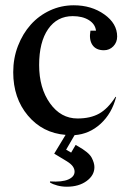

<svg xmlns="http://www.w3.org/2000/svg" viewBox="-20 -501 482 726"><path d="M169 189V185Q215 188 238.5 177.5Q262 167 262 148Q262 138 255.5 128.5Q249 119 233 109L185 80L228 9Q141 2 85.5 -64Q30 -130 30 -228Q30 -281 48 -327.5Q66 -374 96.5 -408Q127 -442 169 -461.5Q211 -481 259 -481Q326 -481 374.5 -446.5Q423 -412 423 -363Q423 -341 408.5 -326Q394 -311 373 -311Q343 -311 329.5 -331Q316 -351 322 -385H343Q340 -410 316 -425Q292 -440 255 -440Q196 -440 162 -391Q128 -342 128 -255Q128 -168 169 -110.5Q210 -53 273 -53Q322 -53 355 -71.5Q388 -90 417 -135L419 -134Q403 -72 360.5 -33Q318 6 262 10L230 65L249 76L266 47L273 51Q316 75 326.5 95Q337 115 337 131Q337 162 307.5 183.5Q278 205 233 205Q214 205 197 200.5Q180 196 169 189Z"/></svg>

Font: Redaction
Style: Regular
Weight: 400
Designer: Jeremy Mickel / Forest Young
Foundry: MCKL
Version: Version 2.001; Redaction